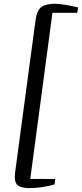

<svg xmlns="http://www.w3.org/2000/svg" viewBox="-20 -854 432 1012"><path d="M137 137.5Q88 137.5 70.5 119.8Q53 102 60 52.5L167.5 -749Q174.5 -799.5 198 -816.8Q221.5 -834 267.5 -834Q284 -834 302 -831.8Q320 -829.5 337 -826.5Q354 -823.5 368.2 -820.2Q382.5 -817 391.5 -815L387.5 -786.5H256.5L139.5 89L271 89.5L267.5 118.5Q237 126.5 203.5 132Q170 137.5 137 137.5Z"/></svg>

Font: Merriweather 96pt
Style: Italic
Weight: 400
Italic angle: -7.8°
Version: Version 2.101